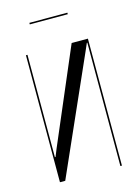

<svg xmlns="http://www.w3.org/2000/svg" viewBox="-98 -666 522 723"><g transform="rotate(-15 163.0 -305.0)"><path d="M223 -495 65.2 -125.5 53.4 -96.2H50.8V-126.2V-495H44.8V0H65.4L265.5 -451.1L278.4 -480.8H280.4V-450.8V0H286.4V-495ZM237 -609.5H88.9V-603.5H237Z"/></g></svg>

Font: Moniqa Black
Style: Regular
Weight: 900
Designer: Rajesh Rajput
Foundry: Rajesh Rajput
Version: Version 1.000